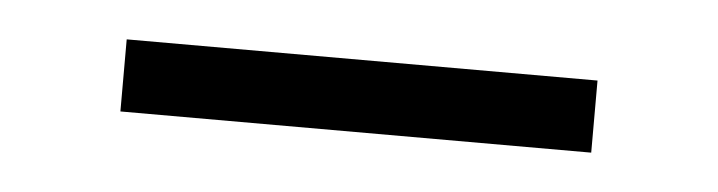

<svg xmlns="http://www.w3.org/2000/svg" viewBox="-23 -365 486 130"><g transform="rotate(5 220.0 -299.5)"><path d="M60 -324.5H380V-275.5H60Z"/></g></svg>

Font: Urbanist ExtraLight
Style: Regular
Weight: 200
Designer: Corey Hu
Foundry: Corey Hu
Version: Version 1.330; ttfautohint (v1.8.4.7-5d5b)